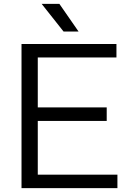

<svg xmlns="http://www.w3.org/2000/svg" viewBox="-20 -966 666 986"><path d="M90.5 0V-740H578V-671H174V-414.5H528V-345H174V-69H583V0ZM306.5 -804 194 -946H285L383.5 -804Z"/></svg>

Font: Encode Sans SmExp
Style: Regular
Weight: 400
Width: 6
Designer: Multiple Designers
Foundry: Impallari Type
Version: Version 3.002; ttfautohint (v1.8.3) -l 8 -r 50 -G 200 -x 14 